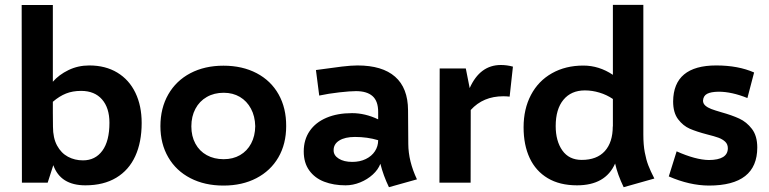

<svg xmlns="http://www.w3.org/2000/svg" viewBox="-20 -761 3206 800"><path d="M570.3 -248.5Q570.3 -168.9 543.7 -110.6Q517.1 -52.2 464.4 -20.5Q411.6 11.2 335.9 11.2Q231.9 11.2 202.1 -72.8L178.7 0H71.3L70.3 -740.2H200.2V-420.4Q225.6 -449.7 265.4 -469Q305.2 -488.3 352.1 -488.3Q419.4 -488.3 468.8 -458.5Q518.1 -428.7 544.2 -374.5Q570.3 -320.3 570.3 -248.5ZM436 -249.5Q436 -311.5 405 -346.9Q374 -382.3 317.9 -382.3Q282.7 -382.3 255.1 -371.3Q227.5 -360.4 200.2 -336.9V-290.5L200.7 -233.4Q200.7 -186 217.8 -154.5Q234.9 -123 263.2 -107.9Q291.5 -92.8 325.7 -92.8Q377 -92.8 406.5 -133.1Q436 -173.3 436 -249.5Z M648.4 -235.4Q648.4 -310.5 681.2 -367.7Q713.9 -424.8 773.4 -456.1Q833 -487.3 911.1 -487.3Q989.7 -487.3 1049.3 -456.1Q1108.9 -424.8 1140.9 -367.7Q1172.9 -310.5 1172.4 -235.4Q1172.4 -161.1 1139.9 -105.2Q1107.4 -49.3 1048.3 -18.6Q989.3 12.2 911.1 12.2Q833 12.2 773.4 -18.6Q713.9 -49.3 681.2 -105.5Q648.4 -161.6 648.4 -235.4ZM1043.5 -235.4Q1042.5 -276.9 1025.6 -308.3Q1008.8 -339.8 979.5 -357.2Q950.2 -374.5 912.1 -374.5Q872.1 -374.5 841.6 -356.9Q811 -339.4 794.2 -307.6Q777.3 -275.9 777.3 -234.4Q777.3 -193.4 794.2 -162.4Q811 -131.3 841.6 -114.5Q872.1 -97.7 912.1 -97.7Q950.7 -97.7 980.2 -114.7Q1009.8 -131.8 1026.4 -163.1Q1043 -194.3 1043.5 -235.4Z M1600.6 19Q1577.1 -29.8 1564.9 -78.6Q1555.7 -54.2 1533.2 -33.7Q1510.7 -13.2 1480.7 -1Q1450.7 11.2 1419.9 11.2Q1370.1 11.2 1330.8 -3.9Q1291.5 -19 1268.6 -50.8Q1245.6 -82.5 1245.6 -129.9Q1245.6 -179.2 1270.3 -215.1Q1294.9 -251 1340.3 -270.3Q1385.7 -289.6 1446.8 -289.6Q1501.5 -289.6 1555.7 -263.7V-294.9Q1555.7 -339.8 1532.2 -360.6Q1508.8 -381.3 1463.4 -381.3Q1439 -381.3 1393.8 -376.2Q1348.6 -371.1 1310.1 -362.8L1296.4 -469.2Q1365.2 -479 1404.3 -483.6Q1443.4 -488.3 1469.7 -488.3Q1572.8 -488.3 1626.2 -441.4Q1679.7 -394.5 1680.2 -301.8L1681.2 -161.1Q1681.6 -89.4 1717.3 -13.7ZM1555.7 -176.8Q1510.7 -190.4 1459 -190.4Q1417.5 -190.4 1393.6 -175.5Q1369.6 -160.6 1370.1 -134.3Q1370.1 -113.3 1391.6 -99.9Q1413.1 -86.4 1447.8 -86.4Q1479.5 -86.4 1504.2 -98.4Q1528.8 -110.4 1542.2 -130.9Q1555.7 -151.4 1555.7 -176.8Z M2066.9 -490.2Q2091.8 -490.2 2117.2 -483.4L2103.5 -358.4Q2089.8 -359.9 2077.1 -359.9Q1993.2 -359.9 1941.4 -302.7L1940.9 0H1811L1812 -475.6H1920.9L1937 -394Q1980 -490.2 2066.9 -490.2Z M2578.6 19Q2553.2 -33.7 2543 -79.6Q2502.9 11.2 2384.3 11.2Q2312 11.2 2262.2 -18.6Q2212.4 -48.3 2187 -102.5Q2161.6 -156.7 2161.6 -230.5Q2161.6 -307.1 2192.4 -365.5Q2223.1 -423.8 2279.8 -455.8Q2336.4 -487.8 2410.6 -487.8Q2476.1 -487.8 2533.7 -449.2V-740.7H2660.6V-200.2Q2660.6 -157.7 2666.5 -126.5Q2672.4 -95.2 2681.4 -71.8Q2690.4 -48.3 2706.5 -17.1ZM2533.2 -234.4 2533.7 -233.9V-348.6Q2507.8 -366.2 2477.5 -375.2Q2447.3 -384.3 2417 -384.3Q2359.9 -384.3 2327.6 -345.2Q2295.4 -306.2 2295.4 -235.8Q2295.4 -173.3 2323.2 -134Q2351.1 -94.7 2403.8 -94.7Q2466.8 -94.7 2500 -131.3Q2533.2 -168 2533.2 -234.4Z M2766.6 -25.9 2799.3 -130.4Q2877.9 -95.2 2933.6 -94.2Q3012.2 -94.7 3012.7 -143.1Q3012.7 -160.2 3001.5 -170.7Q2990.2 -181.2 2973.4 -187.3Q2956.5 -193.4 2927.2 -200.7Q2882.3 -212.4 2854.2 -224.6Q2826.2 -236.8 2805.4 -264.2Q2784.7 -291.5 2784.7 -338.4Q2786.1 -488.3 2964.4 -488.3Q3055.7 -488.3 3122.1 -459L3094.2 -352.5Q3028.8 -378.9 2974.1 -378.9Q2941.9 -378.4 2926.3 -370.1Q2910.6 -361.8 2909.2 -341.8Q2909.2 -329.6 2918.9 -321Q2928.7 -312.5 2943.4 -306.9Q2958 -301.3 2984.9 -293.5Q3030.3 -280.8 3060.5 -266.8Q3090.8 -252.9 3113 -223.9Q3135.3 -194.8 3135.3 -146.5Q3135.3 12.2 2933.6 12.2Q2853 11.7 2766.6 -25.9Z"/></svg>

Font: Selawik Semibold
Style: Regular
Weight: 600
Designer: Aaron Bell
Foundry: Microsoft Corporation
Version: Version 1.01